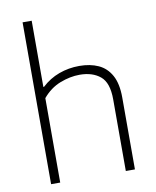

<svg xmlns="http://www.w3.org/2000/svg" viewBox="-89 -876 767 944"><g transform="rotate(-10 294.5 -404.0)"><path d="M89 0V-808H134.5V-477.5H138Q176 -513 224.2 -530.8Q272.5 -548.5 326 -548.5Q380 -548.5 420.8 -530Q461.5 -511.5 484.5 -469.8Q507.5 -428 507.5 -359V0H462V-358Q462 -441 423 -473.2Q384 -505.5 320 -505.5Q272.5 -505.5 222.2 -486Q172 -466.5 134.5 -421.5V0Z"/></g></svg>

Font: Encode Sans SmExp XLt
Style: Regular
Weight: 200
Width: 6
Designer: Multiple Designers
Foundry: Impallari Type
Version: Version 3.002; ttfautohint (v1.8.3) -l 8 -r 50 -G 200 -x 14 